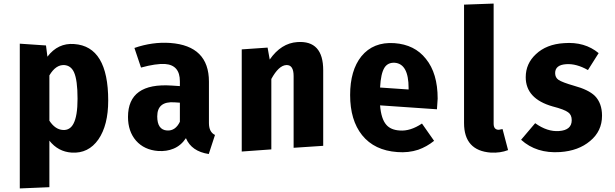

<svg xmlns="http://www.w3.org/2000/svg" viewBox="-20 -834 3447 1077"><path d="M587 -270Q587 -132 532 -52Q476 28 382 22Q306 17 257 -45V216L91 223V-589L238 -579L246 -516Q305 -594 396 -587Q587 -574 587 -270ZM392 -140Q415 -183 415 -280Q415 -385 395 -429Q378 -466 341 -469Q293 -472 257 -411V-157Q289 -108 332 -105Q372 -102 392 -140Z M1152 -144Q1152 -93 1186 -77L1151 30Q1054 15 1023 -59Q995 -17 953 0Q915 16 867 13Q789 7 743 -45Q698 -97 698 -178Q698 -371 944 -354L989 -351V-378Q989 -469 906 -475Q855 -478 771 -455L734 -565Q835 -600 935 -593Q1152 -577 1152 -376ZM989 -151V-258L959 -260Q862 -267 862 -181Q862 -106 917 -102Q964 -99 989 -151Z M1793 -440V-16L1627 -5V-407Q1627 -472 1585 -469Q1543 -466 1502 -391V4L1336 16V-557L1481 -567L1493 -500Q1557 -592 1648 -598Q1793 -608 1793 -440Z M2431 -221 2112 -243Q2118 -167 2147 -134Q2172 -105 2222 -102Q2281 -97 2347 -141L2415 -44Q2374 -11 2326 6Q2271 24 2209 19Q2080 10 2011 -76Q1944 -160 1944 -301Q1944 -439 2007 -518Q2074 -600 2192 -592Q2306 -584 2369 -504Q2435 -423 2435 -281ZM2272 -340Q2272 -476 2194 -482Q2156 -484 2137 -455Q2116 -422 2112 -343L2272 -332Z M2583 -144V-808L2749 -814V-140Q2749 -108 2775 -106Q2781 -106 2788 -108L2799 -110L2830 8Q2786 25 2733 22Q2583 11 2583 -144Z M3338 -536 3278 -441Q3213 -478 3156 -474Q3094 -470 3094 -424Q3094 -399 3113 -386Q3134 -372 3200 -353Q3281 -331 3317 -296Q3357 -255 3357 -185Q3357 -98 3290 -43Q3225 12 3122 19Q2989 28 2903 -50L2982 -143Q3050 -94 3116 -99Q3187 -104 3187 -160Q3187 -190 3167 -204Q3146 -220 3080 -237Q2929 -280 2929 -401Q2929 -477 2986 -530Q3045 -586 3144 -592Q3260 -601 3338 -536Z"/></svg>

Font: Xiangcui Wave Sans Xiangcui Wave Sans
Style: Regular
Weight: 800
Width: 3
Version: Version 0.920;March 28, 2024;FontCreator 14.0.0.2814 64-bit